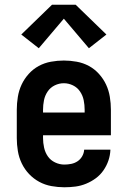

<svg xmlns="http://www.w3.org/2000/svg" viewBox="-20 -784 540 812"><path d="M252 8Q225 8 197.5 3Q170 -2 146 -15Q122 -28 103 -48Q84 -68 72 -93Q60 -118 55.5 -145.5Q51 -173 51 -200V-320Q51 -347 55.5 -374.5Q60 -402 71.5 -426.5Q83 -451 101.5 -471.5Q120 -492 144 -505Q168 -518 195.5 -523Q223 -528 250 -528Q277 -528 304.5 -523Q332 -518 356 -505Q380 -492 398.5 -471.5Q417 -451 428.5 -426.5Q440 -402 444.5 -374.5Q449 -347 449 -320V-212H162V-200Q162 -180 166.5 -159.5Q171 -139 182.5 -122.5Q194 -106 213 -97Q232 -88 252 -88Q267 -88 281.5 -91Q296 -94 308 -102Q320 -110 327.5 -123Q335 -136 336 -151H447Q446 -127 438.5 -105Q431 -83 417.5 -63.5Q404 -44 385 -30Q366 -16 344 -7Q322 2 299 5Q276 8 252 8ZM162 -308H338V-320Q338 -340 334 -360Q330 -380 318.5 -397Q307 -414 288.5 -423Q270 -432 250 -432Q230 -432 211.5 -423Q193 -414 181.5 -397Q170 -380 166 -360Q162 -340 162 -320ZM144 -580 70 -638 200 -764H300L430 -638L356 -580L250 -705Z"/></svg>

Font: Zed Mono
Style: Bold
Weight: 700
Monospace: yes
Designer: Belleve Invis
Foundry: Belleve Invis
Version: Version 1.0.0; ttfautohint (v1.8.4)